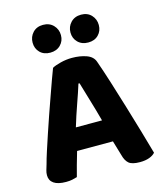

<svg xmlns="http://www.w3.org/2000/svg" viewBox="-122 -914 863 1014"><g transform="rotate(-15 310.0 -406.5)"><path d="M407 -133H211Q200 -97 190.5 -62Q181 -27 174 0Q161 4 147 7Q133 10 113 10Q69 10 46.5 -5.5Q24 -21 24 -50Q24 -64 28 -77Q32 -90 37 -107Q44 -134 57 -174Q70 -214 85.5 -260.5Q101 -307 118 -356Q135 -405 151 -449.5Q167 -494 180 -531Q193 -568 202 -590Q217 -599 248.5 -607Q280 -615 311 -615Q356 -615 390.5 -602.5Q425 -590 435 -561Q454 -508 476 -438Q498 -368 520.5 -294Q543 -220 564 -148Q585 -76 601 -19Q590 -6 568.5 2Q547 10 517 10Q474 10 456.5 -5Q439 -20 431 -52ZM310 -475Q296 -430 275.5 -372.5Q255 -315 237 -255H380Q363 -318 345.5 -375.5Q328 -433 316 -475ZM287 -746Q287 -714 265.5 -692.5Q244 -671 209 -671Q174 -671 153 -692.5Q132 -714 132 -746Q132 -778 153 -800.5Q174 -823 209 -823Q244 -823 265.5 -800.5Q287 -778 287 -746ZM494 -746Q494 -714 473 -692.5Q452 -671 417 -671Q382 -671 360.5 -692.5Q339 -714 339 -746Q339 -778 360.5 -800.5Q382 -823 417 -823Q452 -823 473 -800.5Q494 -778 494 -746Z"/></g></svg>

Font: Baloo Da 2
Style: Bold
Weight: 700
Designer: Noopur Datye, Sulekha Rajkumar and Ek Type
Foundry: Ek Type
Version: Version 1.640;hotconv 1.0.111;makeotfexe 2.5.65597; ttfautoh